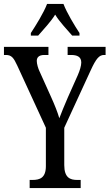

<svg xmlns="http://www.w3.org/2000/svg" viewBox="-23 -951 554 971"><path d="M133 -784V-771H170C198 -804 232 -838 256 -877C280 -838 314 -804 342 -771H379V-784C354 -822 315 -886 298 -931H215C198 -886 158 -822 133 -784ZM127 0H385V-41H367C332 -41 302 -52 302 -116V-305L436 -596C463 -655 479 -673 503 -673H511V-714H319V-673H336C367 -673 388 -664 388 -635C388 -619 381 -595 370 -570L320 -458C302 -416 287 -380 277 -353C268 -384 254 -419 236 -459L177 -590C170 -604 163 -628 163 -643C163 -659 172 -673 201 -673H222V-714H-3V-673H7C35 -673 46 -659 64 -620L209 -305V-111C209 -52 179 -41 142 -41H127Z"/></svg>

Font: Noto Serif Ethiopic XCn
Style: Regular
Weight: 400
Width: 2
Designer: Monotype Design Team
Foundry: Monotype Imaging Inc.
Version: Version 2.102